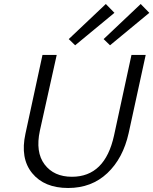

<svg xmlns="http://www.w3.org/2000/svg" viewBox="-20 -932 765 958"><path d="M355 -706 323 -737 508 -912 551 -868ZM529 -706 497 -737 682 -912 725 -868ZM320 6Q201 6 140.5 -68Q80 -142 107 -265L192 -658H263L179 -280Q156 -173 202.5 -111.5Q249 -50 339 -50Q504 -50 549 -256L636 -658H707L622 -268Q594 -142 515.5 -68Q437 6 320 6Z"/></svg>

Font: EauTest
Style: Italic
Weight: 400
Italic angle: -12°
Designer: Christian Thalmann (Catharsis Fonts)
Version: Version 0.001;PS 000.001;hotconv 1.0.88;makeotf.lib2.5.64775